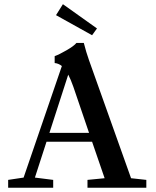

<svg xmlns="http://www.w3.org/2000/svg" viewBox="-20 -877 728 897"><path d="M410.2 -712.4 241.7 -806.2 273.9 -857.4 433.1 -744.1ZM18.1 0V-36.6L90.3 -47.4L269 -568.4Q254.4 -580.6 235.4 -582.5V-614.7Q257.3 -622.6 291.7 -642.6Q326.2 -662.6 336.9 -676.3H371.6Q382.8 -632.3 395.5 -596.7L592.3 -44.4L663.6 -36.6V0H388.7V-36.6L468.8 -44.4L410.2 -214.8H197.3L143.1 -47.4L228.5 -36.6V0ZM322.8 -471.2Q310.5 -506.3 298.8 -528.3L210.9 -256.3H396Z"/></svg>

Font: Elstob 8pt Medium
Style: Regular
Weight: 500
Designer: Peter S. Baker
Version: Version 1.015